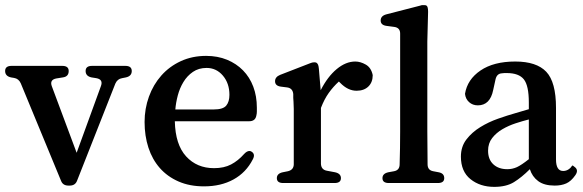

<svg xmlns="http://www.w3.org/2000/svg" viewBox="-23 -714 2276 749"><path d="M466 -457Q491 -457 491 -437Q491 -417 468 -412L453 -409Q435 -406 427 -388L278 -10Q271 10 249 10H244Q222 10 215 -9L58 -389Q50 -407 32 -410L20 -412Q-3 -417 -3 -437Q-3 -457 22 -457H220Q245 -457 245 -437Q245 -415 222 -412L197 -408Q170 -403 179 -378L276 -118L371 -379Q380 -404 353 -409L334 -412Q311 -417 311 -437Q311 -457 336 -457Z M977 -263Q973 -241 949 -241H659Q661 -150 703 -104Q745 -58 812 -58Q851 -58 878.5 -72.5Q906 -87 929 -113Q940 -125 950 -125Q955 -125 959 -122Q974 -112 963 -92Q937 -41 888 -14Q839 13 773 13Q717 13 673.5 -6Q630 -25 600.5 -58.5Q571 -92 556 -138Q541 -184 541 -238Q541 -290 558 -337Q575 -384 606.5 -419.5Q638 -455 682.5 -475.5Q727 -496 781 -496Q826 -496 862.5 -481Q899 -466 925 -439.5Q951 -413 965 -376Q979 -339 979 -294Q979 -286 979 -278.5Q979 -271 977 -263ZM661 -287H811Q847 -287 859.5 -302Q872 -317 872 -344Q872 -389 846.5 -419Q821 -449 783 -449Q752 -449 729.5 -433.5Q707 -418 692.5 -394Q678 -370 670.5 -341.5Q663 -313 661 -287Z M1212 -469Q1216 -466 1218 -461Q1220 -456 1221 -445L1228 -362Q1255 -415 1290.5 -444.5Q1326 -474 1363 -474Q1383 -474 1404 -462Q1425 -450 1431 -421Q1431 -393 1414 -376.5Q1397 -360 1368 -360Q1334 -360 1304 -391L1299 -396Q1277 -376 1259.5 -351.5Q1242 -327 1229 -293V-75Q1230 -52 1252 -48L1284 -42Q1307 -37 1307 -19Q1307 0 1282 0H1082Q1057 0 1057 -19Q1057 -37 1080 -42L1100 -46Q1122 -51 1123 -72V-253Q1123 -273 1123 -289Q1123 -305 1122 -317Q1121 -325 1121 -332Q1121 -339 1121 -347Q1119 -370 1097 -373L1073 -376Q1050 -379 1050 -397Q1050 -414 1070 -422L1186 -467Q1195 -471 1203 -471Q1209 -471 1212 -469Z M1645 -73Q1645 -50 1667 -46L1688 -42Q1710 -38 1710 -19Q1710 0 1685 0H1494Q1469 0 1469 -19Q1469 -37 1492 -42L1514 -46Q1536 -50 1536 -73Q1537 -105 1537.5 -137Q1538 -169 1538 -201V-583Q1538 -606 1515 -609L1485 -613Q1462 -616 1462 -634Q1462 -652 1484 -658L1616 -692Q1621 -694 1624.5 -694Q1628 -694 1632 -694Q1639 -694 1641 -692Q1647 -688 1647 -668L1644 -552V-201Q1644 -169 1644.5 -137Q1645 -105 1645 -73Z M2209 -68Q2211 -70 2222 -60Q2234 -48 2221 -30Q2205 -7 2186 1.5Q2167 10 2141 10Q2100 10 2076.5 -7.5Q2053 -25 2044 -54Q2012 -22 1982 -3.5Q1952 15 1905 15Q1850 15 1812.5 -15Q1775 -45 1775 -103Q1775 -142 1796.5 -170Q1818 -198 1850.5 -218Q1883 -238 1920 -251Q1957 -264 1989 -273L2040 -288V-314Q2040 -380 2020.5 -404.5Q2001 -429 1954 -429Q1949 -429 1944.5 -429Q1940 -429 1935 -428Q1915 -427 1910 -404L1901 -363Q1889 -303 1841 -303Q1821 -303 1807 -315.5Q1793 -328 1791 -348Q1800 -404 1851.5 -439Q1903 -474 1987 -474Q2070 -474 2108 -434Q2146 -394 2146 -293V-92Q2146 -47 2174 -47Q2186 -47 2196 -54Q2203 -59 2205 -62.5Q2207 -66 2209 -68ZM2040 -93V-248Q2016 -242 1988.5 -233Q1961 -224 1937 -210Q1913 -196 1897 -175.5Q1881 -155 1881 -126Q1881 -92 1901.5 -73Q1922 -54 1956 -54Q1976 -54 1993.5 -62Q2011 -70 2040 -93Z"/></svg>

Font: Song Myung
Style: Regular
Weight: 400
Designer: JIKJI
Foundry: JIKJI
Version: Version 1.00